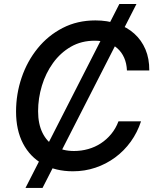

<svg xmlns="http://www.w3.org/2000/svg" viewBox="-20 -839 770 952"><path d="M106.4 92.8 571.8 -819.3H656.7L190.9 92.8ZM341.8 10.3Q255.9 10.3 192.4 -25.4Q128.9 -61 94.2 -127.4Q59.6 -193.8 59.6 -285.6Q59.6 -373 87.2 -454.1Q114.7 -535.2 166.5 -599.1Q218.3 -663.1 290.8 -700.4Q363.3 -737.8 453.1 -737.8Q512.2 -737.8 561.3 -720.9Q610.4 -704.1 646 -672.1Q681.6 -640.1 701.2 -594.2Q720.7 -548.3 720.2 -489.7H609.4Q607.9 -524.9 595.7 -552.5Q583.5 -580.1 562.5 -598.9Q541.5 -617.7 512.9 -627.4Q484.4 -637.2 449.7 -637.2Q383.3 -637.2 331.3 -607.2Q279.3 -577.1 242.9 -526.6Q206.5 -476.1 187.7 -413.8Q168.9 -351.6 168.9 -287.6Q168.9 -224.6 190.7 -180.4Q212.4 -136.2 252.4 -113.3Q292.5 -90.3 346.7 -90.3Q383.3 -90.3 417.2 -99.9Q451.2 -109.4 480.2 -128.4Q509.3 -147.5 531.7 -174.8Q554.2 -202.1 567.4 -237.3H679.2Q661.1 -182.1 628.4 -136.7Q595.7 -91.3 551 -58.3Q506.3 -25.4 453.4 -7.6Q400.4 10.3 341.8 10.3Z"/></svg>

Font: Inter 20pt Medium
Style: Italic
Weight: 500
Italic angle: -9.3988°
Version: Version 4.001;git-66647c0bb